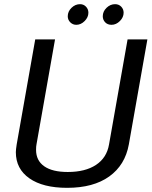

<svg xmlns="http://www.w3.org/2000/svg" viewBox="-20 -889 727 921"><path d="M56 -159Q56 -170 60 -196L149 -700H244L155 -196Q153 -187 153 -170Q153 -119 192 -91.5Q231 -64 305 -64Q389 -64 440.5 -98Q492 -132 503 -196L592 -700H687L598 -196Q580 -97 504 -42.5Q428 12 302 12Q186 12 121 -33.5Q56 -79 56 -159ZM305 -811Q305 -834 323 -851.5Q341 -869 364 -869Q381 -869 392.5 -857Q404 -845 404 -828Q404 -806 386 -788Q368 -770 346 -770Q329 -770 317 -782Q305 -794 305 -811ZM473 -811Q473 -834 491 -851.5Q509 -869 532 -869Q550 -869 561.5 -857Q573 -845 573 -828Q573 -806 555 -788Q537 -770 515 -770Q496 -770 484.5 -782Q473 -794 473 -811Z"/></svg>

Font: KoHo Medium
Style: Italic
Weight: 500
Italic angle: -10°
Designer: Cadson Demak & Katatrad Team
Foundry: Cadson Demak Co.,Ltd.
Version: Version 1.000